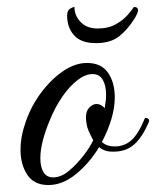

<svg xmlns="http://www.w3.org/2000/svg" viewBox="-20 -532 449 552"><path d="M119 0Q78 0 58.5 -29.5Q39 -59 39 -101Q39 -140 54 -182Q70 -228 98.5 -266Q127 -304 161.5 -327.5Q196 -351 230 -351Q271 -351 290.5 -323Q310 -295 310 -252Q310 -222 300 -189Q290 -156 273 -124Q286 -111 310 -111Q338 -111 358 -129Q378 -147 397 -193Q409 -193 409 -184Q390 -138 365.5 -116.5Q341 -95 303 -96Q280 -96 265 -109Q237 -63 198.5 -31.5Q160 0 119 0ZM133 -22Q156 -22 179 -41.5Q202 -61 221 -86Q240 -111 248 -129Q232 -158 229.5 -172.5Q227 -187 227 -194Q227 -213 237 -223Q247 -233 257 -233Q271 -233 281 -221Q283 -232 284 -241.5Q285 -251 285 -260Q285 -286 275.5 -302.5Q266 -319 246 -319Q225 -319 202 -301Q179 -283 158.5 -253Q138 -223 123 -186Q110 -155 103 -127.5Q96 -100 96 -77Q96 -52 105 -37Q114 -22 133 -22ZM256 -408Q213 -408 193 -430.5Q173 -453 173 -487Q173 -502 181.5 -507Q190 -512 194 -512Q194 -487 212 -468.5Q230 -450 261 -450Q291 -450 312.5 -462Q334 -474 347 -489Q360 -504 365 -512Q377 -512 377 -502Q377 -496 367 -479Q348 -448 323 -428Q298 -408 256 -408Z"/></svg>

Font: Great Vibes
Style: Regular
Weight: 400
Designer: Robert E. Leuschke, Viktoriya Grabowska, Viviana Monsalve, Eben Sorkin
Foundry: Robert E. Leuschke
Version: Version 1.103; ttfautohint (v1.8.4.7-5d5b)